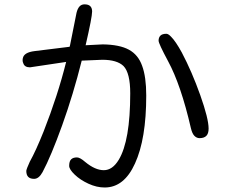

<svg xmlns="http://www.w3.org/2000/svg" viewBox="-20 -793 1040 866"><path d="M567.4 -372.1Q567.4 -158.2 515.6 -72.3Q487.3 -25.4 448.2 -25.4Q409.2 -25.4 364.3 -62.5Q340.8 -83 327.1 -83Q309.6 -83 300.8 -74.2Q292 -65.4 292 -44.9Q292 -29.3 316.9 -5.4Q341.8 18.6 378.9 35.6Q416 52.7 452.1 52.7Q540 52.7 588.9 -55.7Q639.6 -166 639.6 -362.3Q639.6 -446.3 621.1 -496.1Q603.5 -545.9 561.5 -568.8Q519.5 -591.8 443.4 -592.8L366.2 -588.9Q395.5 -715.8 395.5 -741.2Q395.5 -756.8 387.2 -765.1Q378.9 -773.4 361.3 -773.4Q347.7 -773.4 338.9 -764.2Q330.1 -754.9 325.2 -735.4L295.9 -588.9L293.9 -582L135.7 -562.5Q87.9 -556.6 83 -530.3Q82 -527.3 82 -520.5Q82 -513.7 85 -507.8Q90.8 -489.3 115.2 -489.3L278.3 -513.7Q241.2 -364.3 176.8 -200.2Q141.6 -112.3 114.3 -63.5Q99.6 -31.2 98.6 -22.5Q98.6 -3.9 107.4 4.9Q116.2 13.7 133.8 13.7Q155.3 13.7 171.9 -16.6Q210 -87.9 260.3 -227.5Q310.5 -367.2 348.6 -519.5L441.4 -523.4Q507.8 -523.4 537.1 -495.1Q567.4 -463.9 567.4 -372.1ZM730.5 -640.6Q711.9 -640.6 703.6 -632.3Q695.3 -624 695.3 -609.4Q695.3 -596.7 738.3 -516.6Q795.9 -410.2 840.8 -215.8Q846.7 -190.4 856.9 -180.2Q867.2 -169.9 879.9 -169.9Q900.4 -169.9 910.6 -180.2Q920.9 -190.4 920.9 -212.9Q920.9 -257.8 883.3 -363.8Q845.7 -469.7 799.8 -556.6Q772.5 -606.4 752 -627Q739.3 -640.6 730.5 -640.6Z"/></svg>

Font: FakePearl
Style: Light
Weight: 350
Version: Version 1.2